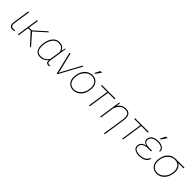

<svg xmlns="http://www.w3.org/2000/svg" viewBox="384 -2406 4289 4289"><g transform="rotate(45 2528.5 -261.5)"><path d="M163.6 -16.1Q184.6 -16.1 216.3 -20.5L217.3 3.9Q193.8 10.3 161.1 10.3Q102.1 10.3 77.1 -24.2Q52.2 -58.6 64.5 -136.2L123 -527.8H149.9L91.3 -136.2Q80.6 -67.9 99.9 -42Q119.1 -16.1 163.6 -16.1Z M467.8 -258.3H385.7L347.2 0H320.3L399.4 -528.3H426.3L389.6 -284.2H476.6L752 -528.3H781.7L782.7 -525.4L499 -270L734.9 -2.4L733.9 0H702.6Z M1025.9 -16.1Q1091.8 -16.1 1143.1 -47.4Q1194.3 -78.6 1223.1 -130.4L1260.3 -379.4Q1249.5 -435.5 1212.9 -473.6Q1176.3 -511.7 1098.1 -511.7Q1020 -511.7 964.4 -442.4Q908.7 -373 892.6 -264.6L891.1 -254.4Q874 -141.1 907.5 -78.6Q940.9 -16.1 1025.9 -16.1ZM1292.5 -15.6Q1305.2 -15.6 1324.7 -20.5L1326.7 3.4Q1311 10.3 1290 10.3Q1212.4 10.3 1217.3 -83.5Q1184.1 -40.5 1134.3 -15.1Q1084.5 10.3 1022.5 10.3Q933.1 10.3 889.4 -61.8Q845.7 -133.8 863.8 -254.4L865.2 -264.6Q884.8 -395 947.8 -466.6Q1010.7 -538.1 1105.5 -538.1Q1165.5 -538.1 1207.3 -509.3Q1249 -480.5 1269.5 -431.2L1292 -527.8H1309.1L1284.7 -366.7L1285.2 -363.8L1252.9 -148.4L1251.5 -144L1247.1 -114.7Q1238.8 -58.1 1251 -36.9Q1263.2 -15.6 1292.5 -15.6Z M1556.2 -111.8 1570.3 -40.5 1573.2 -40 1609.4 -111.8 1834.5 -528.3H1862.8L1578.1 -0.5L1578.6 0H1553.2L1427.2 -528.3H1455.6Z M2231 -85.9Q2298.8 -155.8 2314 -253.9L2316.9 -274.4Q2332 -375 2286.6 -443.4Q2241.7 -511.7 2149.9 -511.7Q2058.1 -511.7 1989.7 -440.9Q1921.4 -370.1 1907.2 -274.4L1904.3 -253.9Q1889.2 -150.9 1934.1 -83.5Q1979 -16.1 2070.8 -16.1Q2162.6 -16.1 2231 -85.9ZM2343.3 -274.4 2340.3 -253.9Q2321.8 -132.8 2247.6 -61.5Q2173.3 9.8 2072.8 10.3Q1971.2 9.8 1915.5 -64.5Q1859.9 -138.7 1877.9 -253.9L1880.9 -274.4Q1898.9 -395.5 1973.1 -466.8Q2047.4 -538.1 2148.9 -538.1Q2250.5 -538.1 2305.2 -463.9Q2359.9 -389.6 2343.3 -274.4ZM2203.6 -725.6H2255.4L2165 -597.2H2139.2Z M2875 -501.5H2668L2592.8 0H2566.4L2641.6 -501.5H2444.8L2448.7 -528.3H2878.9Z M3209 -538.1Q3292 -538.1 3328.6 -482.9Q3365.2 -427.7 3348.1 -311L3271 203.1H3244.6L3321.8 -312Q3338.9 -426.8 3306.9 -469.2Q3274.9 -511.7 3200.2 -511.7Q3125.5 -511.7 3073.2 -461.9Q3021 -412.1 2996.1 -335.4L2945.8 0H2919.4L2960 -270.5H2959Q2961.4 -287.6 2964.4 -302.2L2998.5 -528.3H3021L3009.3 -424.8Q3075.2 -538.1 3209 -538.1Z M3923.8 -501.5H3716.8L3641.6 0H3615.2L3690.4 -501.5H3493.7L3497.6 -528.3H3927.7Z M4192.9 -256.3Q4005.4 -256.3 3988.3 -140.1Q3980 -81.1 4022.9 -49.8Q4065.9 -18.6 4151.9 -18.6Q4237.8 -18.6 4297.4 -54.7Q4357.4 -90.8 4366.2 -147H4387.7L4388.7 -144Q4379.9 -67.9 4310.5 -29.8Q4241.2 8.3 4150.9 8.3Q4061 7.8 4006.3 -32.2Q3951.7 -72.3 3962.4 -141.6Q3977.1 -246.1 4103.5 -271.5Q4053.2 -287.1 4027.8 -319.3Q4002.4 -351.6 4008.8 -391.6Q4019.5 -463.9 4078.6 -500Q4138.2 -536.1 4228 -536.1Q4317.9 -536.1 4373.5 -496.1Q4429.2 -456.1 4417.5 -393.1L4416.5 -390.1H4394.5Q4402.8 -446.3 4356 -478Q4309.1 -509.8 4227.1 -509.8Q4145 -509.8 4094.2 -477.5Q4043.5 -445.3 4036.1 -391.6Q4020 -283.2 4196.8 -283.2H4277.3L4273.9 -259.3L4273.4 -256.3ZM4274.9 -725.1H4326.7L4236.3 -596.7H4210.4Z M4948.7 -253.9 4951.7 -274.4Q4966.3 -371.1 4920.4 -436.3Q4874.5 -501.5 4782.7 -501.5Q4690.9 -501.5 4623.3 -433.8Q4555.7 -366.2 4542 -274.4L4539.1 -253.9Q4523.4 -150.9 4568.6 -83.5Q4613.8 -16.1 4705.6 -16.1Q4797.4 -16.1 4865.5 -85.9Q4933.6 -155.8 4948.7 -253.9ZM4512.7 -253.9 4515.6 -274.4Q4532.7 -389.6 4606.7 -458.7Q4680.7 -527.8 4784.2 -528.3H5056.6L5052.7 -501.5H4884.8Q4939.9 -470.7 4964.8 -411.6Q4989.7 -352.5 4978.5 -275.4L4975.1 -254.4Q4956.5 -132.8 4882.8 -61.3Q4809.1 10.3 4707.5 10.3Q4606 10.3 4550.5 -64.2Q4495.1 -138.7 4512.7 -253.9Z"/></g></svg>

Font: Roboto-ThinItalic
Style: Italic
Weight: 250
Italic angle: -12°
Designer: Google
Version: Version 1.100141; 2013; ttfautohint (v0.94.14-c901) -l 8 -r 